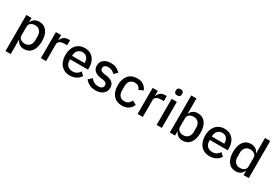

<svg xmlns="http://www.w3.org/2000/svg" viewBox="70 -2025 5001 3482"><g transform="rotate(30 2570.5 -284.5)"><path d="M84 210V-545H193V-456H197Q215 -505 255.5 -531.5Q296 -558 352 -558Q454 -558 511.5 -482.5Q569 -407 569 -273Q569 -138 512 -62.5Q455 13 352 13Q297 13 257 -14Q217 -41 197 -89H193V210ZM454 -227V-319Q454 -385 417 -425Q380 -465 319 -465Q265 -465 229 -438Q193 -411 193 -368V-181Q193 -134 228.5 -106.5Q264 -79 319 -79Q380 -79 417 -119.5Q454 -160 454 -227Z M704 0V-545H813V-438H818Q831 -484 869 -514.5Q907 -545 968 -545H1000V-440H954Q886 -440 849.5 -417Q813 -394 813 -351V0Z M1060 -273Q1060 -359 1090 -423Q1120 -487 1176 -522Q1232 -557 1308 -557Q1385 -557 1439 -522Q1493 -487 1521 -425.5Q1549 -364 1549 -286V-246H1173V-227Q1173 -159 1211.5 -118Q1250 -77 1320 -77Q1415 -77 1466 -162L1530 -100Q1500 -48 1442.5 -17.5Q1385 13 1310 13Q1234 13 1177.5 -22Q1121 -57 1090.5 -122Q1060 -187 1060 -273ZM1173 -318H1434V-328Q1434 -394 1400 -433Q1366 -472 1309 -472Q1249 -472 1211 -431Q1173 -390 1173 -325Z M1629 -90 1701 -155Q1764 -75 1855 -75Q1906 -75 1932.5 -95Q1959 -115 1959 -152Q1959 -182 1940 -199.5Q1921 -217 1877 -224L1827 -230Q1649 -254 1649 -391Q1649 -469 1704.5 -513.5Q1760 -558 1850 -558Q1920 -558 1966.5 -536Q2013 -514 2052 -471L1985 -407Q1961 -435 1926.5 -452.5Q1892 -470 1850 -470Q1803 -470 1778.5 -451Q1754 -432 1754 -399Q1754 -367 1775 -350Q1796 -333 1842 -325L1892 -319Q1980 -306 2022 -267Q2064 -228 2064 -161Q2064 -82 2005.5 -34.5Q1947 13 1850 13Q1777 13 1723.5 -13.5Q1670 -40 1629 -90Z M2157 -273Q2157 -405 2222.5 -481Q2288 -557 2405 -557Q2483 -557 2535.5 -522Q2588 -487 2613 -425L2524 -383Q2511 -422 2480.5 -444.5Q2450 -467 2405 -467Q2341 -467 2306.5 -427Q2272 -387 2272 -320V-225Q2272 -157 2306 -117.5Q2340 -78 2405 -78Q2493 -78 2536 -168L2618 -124Q2591 -57 2536.5 -22Q2482 13 2405 13Q2288 13 2222.5 -63.5Q2157 -140 2157 -273Z M2729 0V-545H2838V-438H2843Q2856 -484 2894 -514.5Q2932 -545 2993 -545H3025V-440H2979Q2911 -440 2874.5 -417Q2838 -394 2838 -351V0Z M3117 -705V-722Q3117 -749 3133 -764Q3149 -779 3182 -779Q3215 -779 3231 -764Q3247 -749 3247 -722V-705Q3247 -679 3231 -664Q3215 -649 3182 -649Q3149 -649 3133 -664Q3117 -679 3117 -705ZM3236 0H3127V-545H3236Z M3517 -89H3513V0H3404V-777H3513V-456H3517Q3535 -505 3575.5 -531.5Q3616 -558 3672 -558Q3774 -558 3831.5 -482.5Q3889 -407 3889 -273Q3889 -138 3832 -62.5Q3775 13 3672 13Q3617 13 3577 -14Q3537 -41 3517 -89ZM3774 -227V-319Q3774 -385 3737 -425Q3700 -465 3639 -465Q3585 -465 3549 -438Q3513 -411 3513 -368V-181Q3513 -134 3548.5 -106.5Q3584 -79 3639 -79Q3700 -79 3737 -119.5Q3774 -160 3774 -227Z M3986 -273Q3986 -359 4016 -423Q4046 -487 4102 -522Q4158 -557 4234 -557Q4311 -557 4365 -522Q4419 -487 4447 -425.5Q4475 -364 4475 -286V-246H4099V-227Q4099 -159 4137.5 -118Q4176 -77 4246 -77Q4341 -77 4392 -162L4456 -100Q4426 -48 4368.5 -17.5Q4311 13 4236 13Q4160 13 4103.5 -22Q4047 -57 4016.5 -122Q3986 -187 3986 -273ZM4099 -318H4360V-328Q4360 -394 4326 -433Q4292 -472 4235 -472Q4175 -472 4137 -431Q4099 -390 4099 -325Z M4572 -273Q4572 -407 4629 -482.5Q4686 -558 4788 -558Q4844 -558 4885 -531.5Q4926 -505 4943 -456H4948V-777H5057V0H4948V-89H4944Q4924 -41 4883.5 -14Q4843 13 4788 13Q4686 13 4629 -63Q4572 -139 4572 -273ZM4948 -181V-368Q4948 -411 4911.5 -438Q4875 -465 4822 -465Q4761 -465 4724 -425Q4687 -385 4687 -319V-227Q4687 -160 4724 -119.5Q4761 -79 4822 -79Q4876 -79 4912 -106.5Q4948 -134 4948 -181Z"/></g></svg>

Font: IBM Plex Sans JP Medm
Style: Regular
Weight: 500
Designer: Mike Abbink; Paul van der Laan; Pieter van Rosmalen; Wujin Sim; Yejin Wi; Jinhee Kim; Boomi Park; Yona Kim; Kichan Ma
Foundry: Sandoll Inc.
Version: Version 1.002